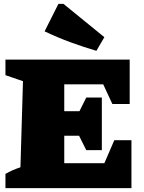

<svg xmlns="http://www.w3.org/2000/svg" viewBox="-20 -966 739 986"><path d="M567 -246H655V0H8V-73Q45 -94 85 -107L98 -549L8 -580V-660H646V-432H557L510 -533H310V-395H388L423 -465H503V-195H423L386 -269H310V-128H516ZM475 -705Q407 -725 340.5 -749.5Q274 -774 209 -805L280 -946H306L516 -775Z"/></svg>

Font: Piazzolla SC Black
Style: Regular
Weight: 900
Designer: Juan Pablo del Peral
Foundry: Huerta Tipografica
Version: Version 1.330